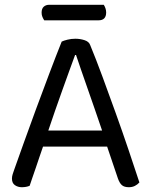

<svg xmlns="http://www.w3.org/2000/svg" viewBox="-20 -775 632 803"><path d="M165 -690Q161 -696 157.5 -704Q154 -712 154 -722Q154 -739 163 -747Q172 -755 186 -755H414Q418 -749 421 -740.5Q424 -732 424 -723Q424 -690 392 -690ZM428 -162H160Q153 -142 145 -118.5Q137 -95 129.5 -72.5Q122 -50 115 -30.5Q108 -11 104 2Q90 8 71 8Q55 8 42.5 -0.5Q30 -9 30 -28Q30 -37 33 -46.5Q36 -56 40 -67Q55 -109 78.5 -175Q102 -241 129.5 -315.5Q157 -390 185.5 -465.5Q214 -541 238 -601Q246 -605 262 -609Q278 -613 295 -613Q315 -613 333.5 -607Q352 -601 357 -587Q381 -529 408.5 -454.5Q436 -380 464 -302Q492 -224 517.5 -148.5Q543 -73 563 -12Q555 -3 544 2.5Q533 8 519 8Q500 8 490 -0.5Q480 -9 473 -29ZM294 -545Q283 -515 269 -476.5Q255 -438 240 -396Q225 -354 210 -311Q195 -268 182 -229H407Q392 -274 376 -319.5Q360 -365 345.5 -407Q331 -449 318.5 -484.5Q306 -520 298 -545Z"/></svg>

Font: Baloo Chettan 2
Style: Regular
Weight: 400
Designer: Maithili Shingre, Unnati Kotecha and Ek Type
Foundry: Ek Type
Version: Version 1.640;hotconv 1.0.111;makeotfexe 2.5.65597; ttfautoh